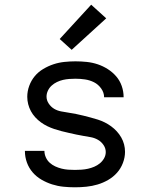

<svg xmlns="http://www.w3.org/2000/svg" viewBox="-20 -789 640 817"><path d="M299 8Q274 8 249.5 5.5Q225 3 201.5 -4.5Q178 -12 156.5 -24.5Q135 -37 119 -55.5Q103 -74 94.5 -97.5Q86 -121 86 -146Q86 -146 86 -146.5Q86 -147 86 -147H169Q169 -147 169 -147Q169 -147 169 -147Q169 -133 175 -119.5Q181 -106 191.5 -96.5Q202 -87 215 -81Q228 -75 242 -71.5Q256 -68 270 -67Q284 -66 299 -66Q313 -66 327 -67Q341 -68 354.5 -71Q368 -74 381 -79.5Q394 -85 405 -94Q416 -103 423 -115.5Q430 -128 430 -142Q430 -158 420.5 -172Q411 -186 397 -194Q383 -202 367.5 -205Q352 -208 336 -210.5Q320 -213 304.5 -216.5Q289 -220 273 -223.5Q257 -227 241.5 -231Q226 -235 211 -240Q196 -245 181.5 -252Q167 -259 154 -268.5Q141 -278 130 -290Q119 -302 111.5 -316Q104 -330 100 -345.5Q96 -361 96 -377Q96 -401 104.5 -424Q113 -447 128 -465Q143 -483 164 -495.5Q185 -508 207.5 -515.5Q230 -523 254 -525.5Q278 -528 301 -528Q325 -528 349 -525.5Q373 -523 395.5 -515.5Q418 -508 438.5 -495Q459 -482 474.5 -464Q490 -446 498 -423Q506 -400 506 -376Q506 -376 506 -375.5Q506 -375 506 -375H423Q423 -375 423 -375Q423 -375 423 -375Q423 -395 410.5 -412.5Q398 -430 380 -439Q362 -448 342 -451Q322 -454 301 -454Q288 -454 274.5 -453Q261 -452 248 -449Q235 -446 222.5 -440Q210 -434 200 -425Q190 -416 184 -403.5Q178 -391 178 -378Q178 -362 187.5 -348Q197 -334 210.5 -326Q224 -318 240 -315Q256 -312 272 -309.5Q288 -307 303.5 -304Q319 -301 334.5 -297Q350 -293 365.5 -289Q381 -285 396.5 -280Q412 -275 426 -268Q440 -261 453 -251.5Q466 -242 477 -230Q488 -218 496 -204Q504 -190 508 -174.5Q512 -159 512 -143Q512 -119 503 -95.5Q494 -72 478 -54Q462 -36 440.5 -23.5Q419 -11 395.5 -4Q372 3 347.5 5.5Q323 8 299 8ZM285 -577 234 -623 368 -769 432 -711Z"/></svg>

Font: Iosevka Meiseki Sans
Style: Regular
Weight: 400
Monospace: yes
Designer: Belleve Invis
Foundry: Belleve Invis
Version: Version 11.2.6; ttfautohint (v1.8.4)